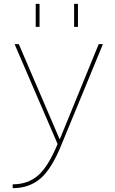

<svg xmlns="http://www.w3.org/2000/svg" viewBox="-20 -750 597 1000"><path d="M366 -610V-730H386V-610ZM166 -610V-730H186V-610ZM290 -26H292L494 -520H516L302 -1Q250 129 191 179.5Q132 230 46 230V210Q125 210 178 164Q231 118 280 0L56 -520H78Z"/></svg>

Font: Mplus 1p Thin
Style: Regular
Weight: 250
Version: Version 1.061